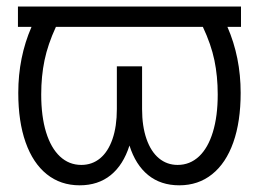

<svg xmlns="http://www.w3.org/2000/svg" viewBox="-20 -550 782 580"><path d="M708 -468.8H667Q707 -377 707 -269.5Q707 -182.6 684.8 -119.9Q662.6 -57.1 620.8 -23.7Q579.1 9.8 521.5 9.8Q465.8 9.8 427.7 -21Q389.6 -51.8 371.1 -110.4Q352.5 -51.8 314.5 -21Q276.4 9.8 220.7 9.8Q163.1 9.8 121.3 -23.7Q79.6 -57.1 57.4 -119.9Q35.2 -182.6 35.2 -269.5Q35.2 -377 75.2 -468.8H34.2V-530.3H708ZM225.6 -51.8Q258.3 -51.8 282.5 -71.8Q306.6 -91.8 319.8 -129.9Q333 -168 333 -220.7V-349.6H409.2V-220.7Q409.2 -168.5 422.6 -130.1Q436 -91.8 460.2 -71.8Q484.4 -51.8 516.6 -51.8Q553.7 -51.8 581.1 -77.4Q608.4 -103 623 -150.9Q637.7 -198.7 637.7 -264.6Q637.7 -319.8 627.7 -367.9Q617.7 -416 592.8 -468.8H148.9Q124.5 -416 114.5 -367.9Q104.5 -319.8 104.5 -264.6Q104.5 -198.7 119.1 -150.9Q133.8 -103 161.1 -77.4Q188.5 -51.8 225.6 -51.8Z"/></svg>

Font: Pretendard JP Light
Style: Regular
Weight: 300
Designer: Base glyphs from Inter by Rasmus Andersson; Hangeul glyphs from Noto Sans CJK(Source Han Sans) by Jang Soo-young and Kan
Foundry: Kil Hyung-jin
Version: Version 1.309